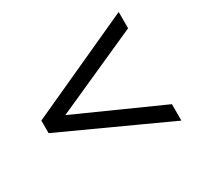

<svg xmlns="http://www.w3.org/2000/svg" viewBox="-110 -582 731 714"><g transform="rotate(-30 256.0 -225.0)"><path d="M76 -208V-242L477.5 -62V8.5L26.5 -198V-252L477.5 -458V-388Z"/></g></svg>

Font: Newsreader 16pt SemiBold
Style: Regular
Weight: 600
Designer: Hugues Gentile
Foundry: Production Type
Version: Version 1.003